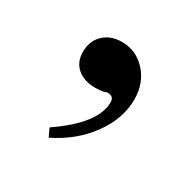

<svg xmlns="http://www.w3.org/2000/svg" viewBox="-71 -176 393 390"><g transform="rotate(30 125.0 19.5)"><path d="M74 122Q156 66 156 16Q156 2 142 2Q141 2 140 2Q139 2 134 4Q129 5 124.5 5.5Q120 6 115 6Q88 6 72 -7.5Q56 -21 56 -45Q56 -71 72.5 -86.5Q89 -102 115 -102Q149 -102 172 -76.5Q195 -51 195 -13Q195 32 164.5 74Q134 116 83 141Z"/></g></svg>

Font: Klingon pIqaD Mandel
Style: Regular
Weight: 400
Width: 0
Designer: Mike Neff (qa'vaj)
Foundry: Mike Neff and Michael Everson
Version: Version 2.003